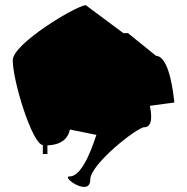

<svg xmlns="http://www.w3.org/2000/svg" viewBox="-20 -738 735 753"><path d="M30 -502C30 -419 107 -172 148 -169V-134H166V-168C228 -170 249 -202 254 -230L358 -209C353 -197 310 -46 253 -46C217 -46 334 38 334 -34C334 -94 518 -239 546 -239C593 -239 563 -338 568 -323L664 -336C660 -369 645 -517 592 -519L482 -608H464L316 -718C272 -712 30 -566 30 -502Z"/></svg>

Font: Interstorm
Style: Regular
Weight: 400
Version: Version 0.7